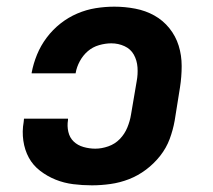

<svg xmlns="http://www.w3.org/2000/svg" viewBox="-20 -548 640 576"><path d="M256 8Q227 8 199.5 4.5Q172 1 147 -9Q122 -19 100.5 -35.5Q79 -52 66.5 -75Q54 -98 50 -126Q46 -154 51 -182L52 -192H184V-188Q181 -170 185 -152.5Q189 -135 201 -123.5Q213 -112 230.5 -107Q248 -102 266 -102Q285 -102 305 -109Q325 -116 339.5 -131Q354 -146 362 -165.5Q370 -185 373 -204L390 -304Q394 -325 392.5 -346Q391 -367 381.5 -384Q372 -401 353.5 -409.5Q335 -418 314 -418Q296 -418 277 -412.5Q258 -407 243.5 -394.5Q229 -382 219.5 -364.5Q210 -347 207 -329V-328H75V-330Q80 -357 91 -384Q102 -411 120 -435Q138 -459 161.5 -477.5Q185 -496 212 -507.5Q239 -519 267 -523.5Q295 -528 323 -528Q355 -528 386 -522Q417 -516 443 -501.5Q469 -487 488 -463.5Q507 -440 516 -411Q525 -382 525 -350Q525 -318 520 -286L504 -186Q499 -158 489 -131Q479 -104 460.5 -80.5Q442 -57 418 -39Q394 -21 367 -10.5Q340 0 311.5 4Q283 8 256 8Z"/></svg>

Font: Iosevka XBd Ex Obl
Style: Regular
Weight: 800
Width: 7
Italic angle: -9°
Monospace: yes
Designer: Belleve Invis
Foundry: Belleve Invis
Version: Version 32.5.0; ttfautohint (v1.8.4)